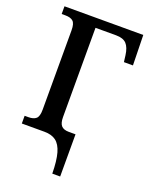

<svg xmlns="http://www.w3.org/2000/svg" viewBox="-168 -802 861 1099"><g transform="rotate(20 262.5 -252.0)"><path d="M167 0H29V-47H52Q83 -47 98.5 -60.5Q114 -74 114 -115V-599Q114 -640 98.5 -653.5Q83 -667 52 -667H29V-714H509L513 -530H458L453 -570Q447 -616 427 -637.5Q407 -659 363 -659H238V-116Q238 -78 252.5 -62.5Q267 -47 298 -47H339V210H291Q290 131 277 85.5Q264 40 237.5 20Q211 0 167 0Z"/></g></svg>

Font: Noto Serif NarrowSemiBold
Style: Regular
Weight: 600
Width: 4
Designer: Monotype Design Team
Foundry: Monotype Imaging Inc.
Version: Version 1.001